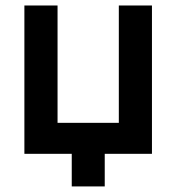

<svg xmlns="http://www.w3.org/2000/svg" viewBox="-20 -560 643 699"><path d="M361.3 118.7H241.2V0H68.8V-540H189.5V-112.8H412.6V-540H533.2V0H361.3Z"/></svg>

Font: Vela Sans Bd
Style: Bold
Weight: 700
Designer: Principal design: Mikhail Sharanda - project Manrope.
Design modification: Ravid Balaliev
Foundry: Mikhail Sharanda
Version: Version 1.001